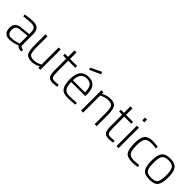

<svg xmlns="http://www.w3.org/2000/svg" viewBox="279 -2031 3337 3337"><g transform="rotate(45 1947.0 -362.5)"><path d="M416 -352V-76Q420 -39 485 -33L482 9Q407 9 373 -32Q276 9 180 9Q115 9 80 -28.5Q45 -66 45 -139Q45 -206 79.5 -242Q114 -278 189 -285L366 -303V-352Q366 -411 340.5 -437Q315 -463 263 -463Q231 -463 184 -459.5Q137 -456 106 -452L74 -448L71 -490Q182 -509 265 -509Q343 -509 379.5 -470.5Q416 -432 416 -352ZM366 -262 194 -244Q142 -239 119.5 -214Q97 -189 97 -140Q97 -89 120 -61.5Q143 -34 185 -34Q223 -34 268.5 -43Q314 -52 340 -62L366 -71Z M892 -500H942V0H892V-38Q815 9 734 9Q633 9 600.5 -42.5Q568 -94 568 -240V-500H618V-241Q618 -118 640 -77Q662 -36 738 -36Q775 -36 813.5 -47.5Q852 -59 872 -70L892 -81Z M1346 -456H1173V-202Q1173 -98 1187.5 -66.5Q1202 -35 1257 -35L1352 -42L1356 1Q1289 10 1254 10Q1181 10 1152 -27Q1123 -64 1123 -169V-456H1047V-500H1123V-659H1173V-500H1346Z M1615 -35Q1647 -35 1692.5 -37.5Q1738 -40 1768 -42L1797 -44L1799 -2Q1687 9 1611 9Q1504 9 1461.5 -54.5Q1419 -118 1419 -249Q1419 -509 1624 -509Q1721 -509 1769.5 -452.5Q1818 -396 1818 -272L1816 -230H1471Q1471 -130 1503.5 -82.5Q1536 -35 1615 -35ZM1470 -272H1767Q1767 -377 1733 -421.5Q1699 -466 1624 -466Q1471 -466 1470 -272ZM1525 -638 1726 -735 1745 -692 1542 -602Z M1993 0H1943V-500H1993V-462Q2079 -509 2161 -509Q2261 -509 2293.5 -457.5Q2326 -406 2326 -262V0H2277V-259Q2277 -380 2254.5 -422Q2232 -464 2156 -464Q2119 -464 2078.5 -453Q2038 -442 2015 -430L1993 -419Z M2721 -456H2548V-202Q2548 -98 2562.5 -66.5Q2577 -35 2632 -35L2727 -42L2731 1Q2664 10 2629 10Q2556 10 2527 -27Q2498 -64 2498 -169V-456H2422V-500H2498V-659H2548V-500H2721Z M2815 0V-500H2865V0ZM2815 -633V-700H2865V-633Z M3205 -509Q3223 -509 3254.5 -506.5Q3286 -504 3308 -501L3331 -498L3328 -455Q3248 -464 3210 -464Q3119 -464 3085 -419Q3051 -374 3051 -260Q3051 -132 3082 -84Q3113 -36 3211 -36L3330 -45L3332 -1Q3245 9 3204 9Q3083 9 3041 -49Q2999 -107 2999 -260Q2999 -397 3046 -453Q3093 -509 3205 -509Z M3837 -258Q3837 -108 3794.5 -49.5Q3752 9 3630 9Q3509 9 3466 -49.5Q3423 -108 3423 -258Q3423 -394 3470 -451.5Q3517 -509 3630 -509Q3743 -509 3790 -451.5Q3837 -394 3837 -258ZM3630 -35Q3728 -35 3757 -82Q3786 -129 3786 -258Q3786 -376 3753 -420.5Q3720 -465 3630 -465Q3541 -465 3508 -420.5Q3475 -376 3475 -258Q3475 -192 3480 -154Q3485 -116 3501.5 -87Q3518 -58 3548.5 -46.5Q3579 -35 3630 -35Z"/></g></svg>

Font: TitilliumText
Style: Light
Weight: 300
Designer: Accademia di Belle Arti di Urbino and others
Foundry: Accademia di Belle Arti di Urbino and others.
Version: Version 60.001